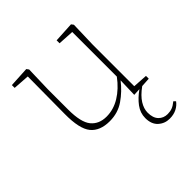

<svg xmlns="http://www.w3.org/2000/svg" viewBox="-185 -614 974 974"><g transform="rotate(-45 302.0 -127.5)"><path d="M261 13Q191 13 157.5 -28Q124 -69 125 -175L127 -442L39 -448V-468L148 -474L157 -462L153 -324V-178Q153 -87 182.5 -51Q212 -15 266 -15Q316 -15 362 -43Q408 -71 446 -122V-442L360 -447V-468L469 -474L478 -462L474 -324V-25L553 -20V0L503 3Q463 32 445 61Q427 90 427 118Q427 156 446 175.5Q465 195 494 195Q512 195 527 189.5Q542 184 560 169L570 179Q557 197 535.5 208Q514 219 485 219Q450 219 424.5 196Q399 173 399 129Q399 92 422 61Q445 30 482 4L443 6L446 -95Q411 -50 365.5 -18.5Q320 13 261 13Z"/></g></svg>

Font: Source Serif Pro ExtraLight
Style: Regular
Weight: 200
Designer: Frank Grießhammer
Foundry: Adobe Systems Incorporated
Version: Version 3.001;hotconv 1.0.111;makeotfexe 2.5.65597